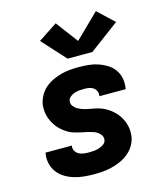

<svg xmlns="http://www.w3.org/2000/svg" viewBox="-118 -879 835 975"><g transform="rotate(-15 300.0 -391.0)"><path d="M256 8Q230 8 203.5 5.5Q177 3 152 -4.5Q127 -12 105.5 -25Q84 -38 68.5 -57.5Q53 -77 46.5 -102.5Q40 -128 44 -154Q44 -156 44.5 -158Q45 -160 45 -162H184Q184 -161 184 -160.5Q184 -160 183 -159Q181 -146 187.5 -134.5Q194 -123 205 -116.5Q216 -110 229.5 -108Q243 -106 256 -106Q270 -106 283.5 -107Q297 -108 310.5 -112Q324 -116 336.5 -124.5Q349 -133 351 -147Q351 -147 351 -147Q351 -147 351 -147Q353 -160 346.5 -171Q340 -182 329.5 -189Q319 -196 307 -200Q295 -204 282.5 -207Q270 -210 257 -212.5Q244 -215 231.5 -218Q219 -221 207 -225Q195 -229 184 -235Q173 -241 163 -248.5Q153 -256 144 -264.5Q135 -273 127.5 -283Q120 -293 114 -304Q108 -315 103.5 -326.5Q99 -338 96.5 -351Q94 -364 93.5 -377Q93 -390 95 -403Q99 -426 111 -447.5Q123 -469 141.5 -485Q160 -501 182.5 -511.5Q205 -522 227.5 -528Q250 -534 273 -536Q296 -538 319 -538Q345 -538 371 -535.5Q397 -533 421 -525Q445 -517 466 -504Q487 -491 501.5 -471.5Q516 -452 521.5 -427Q527 -402 523 -376Q523 -374 522.5 -372Q522 -370 522 -368H383Q383 -369 383.5 -369.5Q384 -370 384 -371Q386 -383 381 -394.5Q376 -406 366 -413Q356 -420 343.5 -422Q331 -424 319 -424Q306 -424 293.5 -423Q281 -422 268.5 -418Q256 -414 245 -405.5Q234 -397 232 -384Q229 -369 238 -357Q247 -345 259.5 -338Q272 -331 286.5 -326.5Q301 -322 315 -319.5Q329 -317 344 -314Q359 -311 372.5 -306.5Q386 -302 399 -295Q412 -288 423 -279.5Q434 -271 444 -261Q454 -251 462 -239Q470 -227 476 -214Q482 -201 485.5 -186.5Q489 -172 489.5 -157Q490 -142 488 -127Q484 -103 471 -81.5Q458 -60 438.5 -44Q419 -28 396.5 -18Q374 -8 350.5 -2Q327 4 303.5 6Q280 8 256 8ZM277 -594 165 -717 265 -783 352 -667 478 -790 563 -710 407 -594Z"/></g></svg>

Font: Iosevka Curly HvExObl
Style: Regular
Weight: 900
Width: 7
Italic angle: -9°
Monospace: yes
Designer: Belleve Invis
Foundry: Belleve Invis
Version: Version 11.1.0; ttfautohint (v1.8.3)